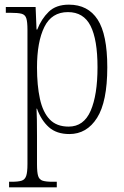

<svg xmlns="http://www.w3.org/2000/svg" viewBox="-20 -566 532 825"><path d="M19 239V215H30Q58 215 72.5 210.5Q87 206 92.5 190Q98 174 98 139V-438Q98 -472 93 -487.5Q88 -503 72.5 -507Q57 -511 25 -511H5V-536H133L137 -439H140Q158 -485 189.5 -515.5Q221 -546 276 -546Q358 -546 399.5 -482Q441 -418 441 -277Q441 -129 397 -59.5Q353 10 278 10Q223 10 190 -19.5Q157 -49 139 -99H137Q138 -81 138.5 -51Q139 -21 139 18V140Q139 175 144 190.5Q149 206 163.5 210.5Q178 215 205 215H224V239ZM275 -22Q340 -22 369.5 -90Q399 -158 399 -277Q399 -396 369 -455Q339 -514 272 -514Q202 -514 170.5 -450Q139 -386 139 -276Q139 -199 151.5 -141.5Q164 -84 193.5 -53Q223 -22 275 -22Z"/></svg>

Font: Noto Serif Tamil Condensed ExtraLight
Style: Regular
Weight: 200
Width: 3
Designer: Indian Type Foundry, Tom Grace, and the Monotype Design Team
Foundry: Monotype Imaging Inc.
Version: Version 2.004; ttfautohint (v1.8.4.7-5d5b)